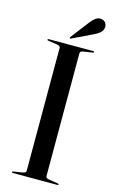

<svg xmlns="http://www.w3.org/2000/svg" viewBox="-131 -919 581 970"><g transform="rotate(15 159.0 -434.0)"><path d="M210.5 -29Q210.5 -23 215 -19.8Q219.5 -16.5 229 -15L274.5 -8Q280.5 -7 280.5 -4Q280.5 -2 279 -1Q277.5 0 275 0H42.5Q40 0 38.5 -1Q37 -2 37 -4Q37 -7 43 -8L88.5 -15Q98 -16.5 102.5 -19.8Q107 -23 107 -29V-671Q107 -677 102.5 -680.5Q98 -684 88.5 -685L43 -692Q37 -692.5 37 -696Q37 -698 38.5 -699Q40 -700 42.5 -700H275Q277.5 -700 279 -699Q280.5 -698 280.5 -696Q280.5 -692.5 274.5 -692L229 -685Q219.5 -684 215 -680.5Q210.5 -677 210.5 -671ZM215 -830Q229 -849 242.5 -859Q256 -869 270.5 -867.5Q286.5 -866.5 294.8 -855.2Q303 -844 302 -832.5Q300.5 -813 286.2 -801.5Q272 -790 253 -781.5L150 -732Q149 -731.5 146.8 -731.2Q144.5 -731 143.5 -732.5Q142.5 -733.5 143 -735.5Q143.5 -737.5 145 -739Z"/></g></svg>

Font: Fraunces 96pt
Style: Regular
Weight: 400
Version: Version 1.000;[b76b70a41]